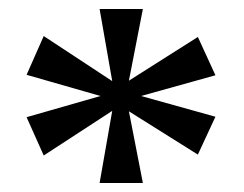

<svg xmlns="http://www.w3.org/2000/svg" viewBox="-20 -780 541 426"><path d="M201 -374 229 -534 77 -435 39 -520 203 -567 39 -614 77 -700 229 -600 201 -760H297L266 -601L419 -698L458 -613L293 -567L458 -521L419 -437L266 -533L297 -374Z"/></svg>

Font: Noto Nastaliq Urdu Medium
Style: Regular
Weight: 500
Designer: Monotype Design Team (Patrick Giasson: type design, Kamal Mansour: OpenType code, Glenda Bellarosa). Updated by Simon Co
Foundry: Monotype Imaging Inc., Simon Cozens
Version: Version 3.007